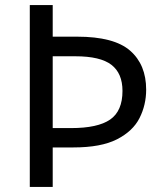

<svg xmlns="http://www.w3.org/2000/svg" viewBox="-20 -734 645 754"><path d="M554 -382Q554 -322 528 -270.5Q502 -219 439.5 -187Q377 -155 268 -155H187V0H97V-714H187V-590H283Q428 -590 491 -535Q554 -480 554 -382ZM259 -231Q364 -231 412.5 -264.5Q461 -298 461 -377Q461 -446 417.5 -479.5Q374 -513 276 -513H187V-231Z"/></svg>

Font: Noto Sans Bengali UI
Style: Regular
Weight: 400
Designer: Jelle Bosma - Monotype Design Team
Foundry: Monotype Imaging Inc.
Version: Version 2.003; ttfautohint (v1.8.4.7-5d5b)